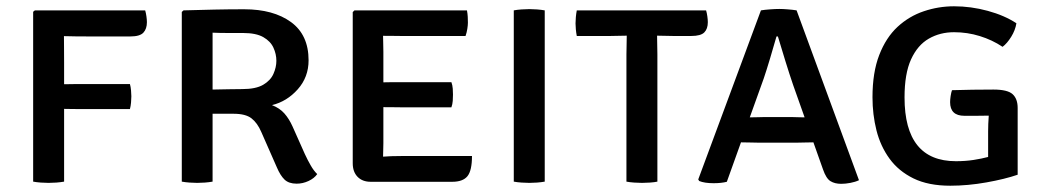

<svg xmlns="http://www.w3.org/2000/svg" viewBox="-20 -578 3315 611"><path d="M184 0Q172.5 2 159.5 3Q146.5 4 134.5 4Q123 4 109.8 3Q96.5 2 85.5 0V-540.5L91 -545H442Q444.5 -536.5 446 -525.8Q447.5 -515 447.5 -507.5Q447.5 -486 436.2 -474Q425 -462 394.5 -462H268Q244.5 -462 223.5 -462.2Q202.5 -462.5 183.5 -463Q183.5 -442 183.8 -420.8Q184 -399.5 184 -379V-310Q194 -310 203.5 -310.2Q213 -310.5 221.5 -310.5H393.5Q396 -301.5 397 -290.2Q398 -279 398 -271.5Q398 -263 397 -251.8Q396 -240.5 393.5 -231H221.5Q213 -231 203.5 -231.2Q194 -231.5 184 -231.5Z M962 -386Q962 -332.5 927.5 -293.8Q893 -255 845.5 -243.5Q870 -234 885 -217Q900 -200 911 -175.5L950 -88Q959 -68.5 968.8 -51.5Q978.5 -34.5 989.5 -24Q980 -10.5 961.8 -2Q943.5 6.5 924 6.5Q899 6.5 885.5 -6.5Q872 -19.5 861 -45.5L811.5 -158Q799 -187 780.2 -201.5Q761.5 -216 723 -216H656.5V0Q645 2 632 3Q619 4 607.5 4Q597 4 583.2 3Q569.5 2 558.5 0V-540L564 -545Q616 -546.5 662.5 -547.5Q709 -548.5 757 -548.5Q850 -548.5 906 -507.8Q962 -467 962 -386ZM656.5 -474V-293Q683 -293.5 708.5 -294Q734 -294.5 751 -294.5Q794 -294.5 817.5 -308.2Q841 -322 850.2 -343Q859.5 -364 859.5 -384.5Q859.5 -406 850.2 -426.2Q841 -446.5 818 -459.8Q795 -473 753.5 -473Q733 -473 706 -473Q679 -473 656.5 -474Z M1482 -81.5Q1482 -35 1467.5 -17.2Q1453 0.5 1419 0.5H1159.5Q1133.5 0.5 1118 -15.2Q1102.5 -31 1102.5 -58.5V-539.5L1108 -545H1466Q1468 -534.5 1468.5 -524.5Q1469 -514.5 1469 -506Q1469 -498 1467.2 -486.5Q1465.5 -475 1461.5 -463.5H1256Q1246 -463.5 1230.5 -463.8Q1215 -464 1199 -464Q1199 -453 1199.5 -440.5Q1200 -428 1200 -413V-316Q1215.5 -316.5 1230.8 -316.5Q1246 -316.5 1256 -316.5H1416.5Q1420 -307 1420.8 -295.8Q1421.5 -284.5 1421.5 -277Q1421.5 -268.5 1420.8 -257.2Q1420 -246 1416.5 -236.5H1256Q1246 -236.5 1230.8 -236.8Q1215.5 -237 1200 -237V-122.5Q1200 -110.5 1199.5 -99.5Q1199 -88.5 1199 -79.5Q1212 -80.5 1225.8 -81Q1239.5 -81.5 1258.5 -81.5Z M1615 -545Q1625.5 -547 1639.8 -548Q1654 -549 1664.5 -549Q1676 -549 1689 -548Q1702 -547 1713.5 -545V0Q1702 2 1689 3Q1676 4 1664.5 4Q1654 4 1639.8 3Q1625.5 2 1615 0Z M1973.5 -405Q1973.5 -421 1974 -434.2Q1974.5 -447.5 1974.5 -464.5Q1965 -464.5 1948.2 -464Q1931.5 -463.5 1922 -463.5H1815.5Q1813.5 -474 1812.5 -484.5Q1811.5 -495 1811.5 -503.5Q1811.5 -512.5 1812.5 -523.5Q1813.5 -534.5 1815.5 -545H2227Q2229.5 -536.5 2231 -525.8Q2232.5 -515 2232.5 -507.5Q2232.5 -486 2221.2 -474.8Q2210 -463.5 2179.5 -463.5H2122.5Q2113.5 -463.5 2096.8 -464Q2080 -464.5 2071 -464.5Q2071 -447.5 2071.5 -434.2Q2072 -421 2072 -405V0Q2062.5 2 2048.5 3Q2034.5 4 2023 4Q2012 4 1998 3Q1984 2 1973.5 0Z M2393.5 -124Q2388 -124 2368.8 -124.5Q2349.5 -125 2338 -125L2293 0.5Q2275.5 5 2251 5Q2222 5 2205 -2L2202 -7L2401.5 -545Q2413.5 -547 2430.5 -548.2Q2447.5 -549.5 2460 -549.5Q2471.5 -549.5 2487.2 -548.2Q2503 -547 2515 -545L2713.5 -4.5Q2702 1 2686.2 4Q2670.5 7 2657 7Q2636.5 7 2622.8 -1.5Q2609 -10 2599 -39L2568.5 -125Q2558.5 -125 2540.2 -124.5Q2522 -124 2516 -124ZM2410.5 -328.5 2366 -204.5Q2377 -204.5 2392.2 -205Q2407.5 -205.5 2412.5 -205.5H2499.5Q2504.5 -205.5 2517.5 -205Q2530.5 -204.5 2540.5 -204.5L2504 -307.5Q2493 -339.5 2479.2 -384Q2465.5 -428.5 2455.5 -462H2451Q2442 -430 2430.5 -391.8Q2419 -353.5 2410.5 -328.5Z M3009.5 -291Q3042.5 -292 3075 -292.5Q3107.5 -293 3141.5 -293Q3186.5 -293 3202.5 -278.2Q3218.5 -263.5 3218.5 -234.5V-22Q3178 -8 3119 2.5Q3060 13 3004 13Q2934.5 13 2887 -10.2Q2839.5 -33.5 2810.8 -73Q2782 -112.5 2769.2 -163Q2756.5 -213.5 2756.5 -268.5Q2756.5 -347.5 2778 -403Q2799.5 -458.5 2836.2 -492.5Q2873 -526.5 2919.8 -542.2Q2966.5 -558 3016 -558Q3070 -558 3123.2 -543.5Q3176.5 -529 3214.5 -504Q3211 -482 3198 -461Q3185 -440 3170.5 -429Q3137.5 -451 3098 -463.2Q3058.5 -475.5 3016 -475.5Q2971.5 -475.5 2935.8 -455Q2900 -434.5 2879.2 -389Q2858.5 -343.5 2858.5 -268Q2858.5 -65 3022 -65Q3052 -65 3078 -69Q3104 -73 3124.5 -78.5V-160.5Q3124.5 -171.5 3125 -184.2Q3125.5 -197 3126.5 -210Q3106 -209.5 3086.2 -209.5Q3066.5 -209.5 3049 -209.5Q3003.5 -209.5 3003.5 -253Q3003.5 -261 3005.2 -272.5Q3007 -284 3009.5 -291Z"/></svg>

Font: Signika Negative SC
Style: Regular
Weight: 400
Designer: Anna Giedryś
Foundry: Anna Giedryś
Version: Version 2.000; ttfautohint (v1.8.3) -l 8 -r 50 -G 200 -x 9 -